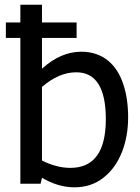

<svg xmlns="http://www.w3.org/2000/svg" viewBox="-20 -780 593 815"><path d="M523.9 -281.7C523.9 -334.5 517.1 -381.8 502.9 -423.8C475.1 -507.8 415 -560.5 325.2 -560.5C267.1 -560.5 211.4 -536.6 158.2 -488.3V-619.1H305.2V-684.6H158.2V-759.8H66.4V-684.6H4.9V-619.1H66.4V0H152.3L158.2 -25.4C203.6 1.5 249.5 15.1 296.4 15.1C343.8 15.1 384.8 1.5 419.4 -25.9C453.6 -52.7 479.5 -88.9 497.6 -134.3C515.1 -179.2 523.9 -228.5 523.9 -281.7ZM429.2 -274.4C429.2 -136.2 378.9 -67.4 278.8 -67.4C240.2 -67.4 200.2 -77.6 158.2 -98.6V-411.1C206.5 -452.6 254.9 -473.1 303.7 -473.1C387.2 -473.1 429.2 -406.7 429.2 -274.4Z"/></svg>

Font: SG Kara Light
Style: Regular
Weight: 400
Designer: Damoon Khanjanzadeh
Version: Version 1.000